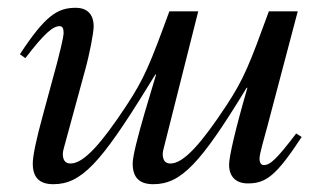

<svg xmlns="http://www.w3.org/2000/svg" viewBox="-20 -461 825 492"><path d="M739 -119C688 -52 672 -38 656 -38C649 -38 645 -44 645 -55C645 -67 659 -114 664 -133L743 -432H669C620 -298 606 -260 559 -189C497 -95 451 -42 417 -42C402 -42 397 -52 397 -67C397 -71 399 -80 400 -83L488 -432H414C365 -298 350 -260 303 -189C241 -95 195 -42 161 -42C146 -42 141 -52 141 -67C141 -71 143 -80 144 -83L198 -281C210 -324 220 -378 220 -393C220 -424 204 -441 174 -441C127 -441 96 -421 31 -322L45 -312C96 -379 117 -394 133 -394C140 -394 143 -388 143 -377C143 -365 132 -322 126 -299L91 -170C72 -101 64 -61 64 -42C64 -5 82 11 117 11C188 11 238 -43 357 -236L378 -270H380L351 -173C333 -111 320 -61 320 -42C320 -5 338 11 373 11C444 11 494 -42 612 -236H614C584 -133 567 -60 567 -39C567 -8 585 9 615 9C662 9 688 -11 753 -110Z"/></svg>

Font: XITS
Style: Italic
Weight: 400
Italic angle: -16.33°
Designer: MicroPress Inc., with final additions and corrections provided by Coen Hoffman, Elsevier (retired)
Version: Version 1.302